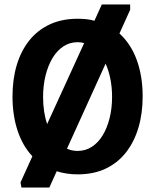

<svg xmlns="http://www.w3.org/2000/svg" viewBox="-20 -777 695 860"><path d="M76 63 72 40 125 -77Q81 -124 58.5 -192.5Q36 -261 36 -345Q36 -422 55 -485.5Q74 -549 111 -595.5Q148 -642 202.5 -667.5Q257 -693 328 -693Q348 -693 367 -691Q386 -689 403 -684L436 -757H563V-733L515 -627Q566 -581 592.5 -508.5Q619 -436 619 -345Q619 -269 600 -205Q581 -141 544 -94Q507 -47 453 -21.5Q399 4 328 4Q278 4 234 -10L201 63ZM191 -221 357 -584Q350 -586 343 -587Q336 -588 328 -588Q292 -588 263.5 -569Q235 -550 215 -516.5Q195 -483 184 -438.5Q173 -394 173 -343Q173 -309 177.5 -278.5Q182 -248 191 -221ZM328 -101Q363 -101 391.5 -119.5Q420 -138 440 -171Q460 -204 471 -248Q482 -292 482 -343Q482 -385 474.5 -423Q467 -461 453 -492L280 -111Q291 -106 303 -103.5Q315 -101 328 -101Z"/></svg>

Font: Kreon Light
Style: Regular
Weight: 300
Designer: Julia Petretta
Foundry: Julia Petretta and Eli Heuer
Version: Version 2.002